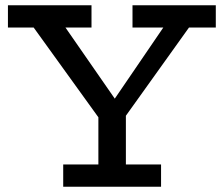

<svg xmlns="http://www.w3.org/2000/svg" viewBox="-20 -706 846 726"><path d="M374 -232 87 -630H208L414 -333L616 -629H714L430 -232ZM219 0V-84H589V0ZM352 -36V-303H456V-36ZM10 -602V-686H326V-602ZM481 -602V-686H796V-602Z"/></svg>

Font: BioRhyme
Style: Regular
Weight: 400
Designer: Aoife Mooney
Foundry: Aoife Mooney Type
Version: Version 1.600;gftools[0.9.33]